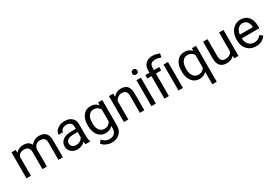

<svg xmlns="http://www.w3.org/2000/svg" viewBox="64 -1967 4851 3382"><g transform="rotate(-30 2489.5 -276.0)"><path d="M153.3 -528.3 155.8 -469.7Q213.9 -538.1 312.5 -538.1Q423.3 -538.1 463.4 -453.1Q489.7 -491.2 532 -514.6Q574.2 -538.1 631.8 -538.1Q805.7 -538.1 808.6 -354V0H718.3V-348.6Q718.3 -405.3 692.4 -433.3Q666.5 -461.4 605.5 -461.4Q555.2 -461.4 522 -431.4Q488.8 -401.4 483.4 -350.6V0H392.6V-346.2Q392.6 -461.4 279.8 -461.4Q190.9 -461.4 158.2 -385.7V0H67.9V-528.3Z M1271 0Q1263.2 -15.6 1258.3 -55.7Q1195.3 9.8 1107.9 9.8Q1029.8 9.8 979.7 -34.4Q929.7 -78.6 929.7 -146.5Q929.7 -229 992.4 -274.7Q1055.2 -320.3 1168.9 -320.3H1256.8V-361.8Q1256.8 -409.2 1228.5 -437.3Q1200.2 -465.3 1145 -465.3Q1096.7 -465.3 1064 -440.9Q1031.2 -416.5 1031.2 -381.8H940.4Q940.4 -421.4 968.5 -458.3Q996.6 -495.1 1044.7 -516.6Q1092.8 -538.1 1150.4 -538.1Q1241.7 -538.1 1293.5 -492.4Q1345.2 -446.8 1347.2 -366.7V-123.5Q1347.2 -50.8 1365.7 -7.8V0ZM1121.1 -68.8Q1163.6 -68.8 1201.7 -90.8Q1239.7 -112.8 1256.8 -147.9V-256.3H1186Q1020 -256.3 1020 -159.2Q1020 -116.7 1048.3 -92.8Q1076.7 -68.8 1121.1 -68.8Z M1467.3 -268.6Q1467.3 -392.1 1524.4 -465.1Q1581.5 -538.1 1675.8 -538.1Q1772.5 -538.1 1826.7 -469.7L1831.1 -528.3H1913.6V-12.7Q1913.6 89.8 1852.8 148.9Q1792 208 1689.5 208Q1632.3 208 1577.6 183.6Q1522.9 159.2 1494.1 116.7L1541 62.5Q1599.1 134.3 1683.1 134.3Q1749 134.3 1785.9 97.2Q1822.8 60.1 1822.8 -7.3V-52.7Q1768.6 9.8 1674.8 9.8Q1582 9.8 1524.7 -64.9Q1467.3 -139.6 1467.3 -268.6ZM1558.1 -258.3Q1558.1 -168.9 1594.7 -117.9Q1631.3 -66.9 1697.3 -66.9Q1782.7 -66.9 1822.8 -144.5V-385.7Q1781.2 -461.4 1698.2 -461.4Q1632.3 -461.4 1595.2 -410.2Q1558.1 -358.9 1558.1 -258.3Z M2135.3 -528.3 2138.2 -461.9Q2198.7 -538.1 2296.4 -538.1Q2463.9 -538.1 2465.3 -349.1V0H2375V-349.6Q2374.5 -406.7 2348.9 -434.1Q2323.2 -461.4 2269 -461.4Q2225.1 -461.4 2191.9 -438Q2158.7 -414.6 2140.1 -376.5V0H2049.8V-528.3Z M2699.7 0H2609.4V-528.3H2699.7ZM2602.1 -668.5Q2602.1 -690.4 2615.5 -705.6Q2628.9 -720.7 2655.3 -720.7Q2681.6 -720.7 2695.3 -705.6Q2709 -690.4 2709 -668.5Q2709 -646.5 2695.3 -631.8Q2681.6 -617.2 2655.3 -617.2Q2628.9 -617.2 2615.5 -631.8Q2602.1 -646.5 2602.1 -668.5Z M2874.5 0V-458.5H2791V-528.3H2874.5V-573.2Q2874.5 -661.6 2925 -710.9Q2975.6 -760.3 3067.9 -760.3Q3122.6 -760.3 3206.1 -730.5L3190.9 -654.3Q3129.9 -678.7 3074.7 -678.7Q3016.6 -678.7 2991 -652.6Q2965.3 -626.5 2965.3 -574.2V-528.3H3073.2V-458.5H2965.3V0ZM3251 0H3160.2V-528.3H3251Z M3376 -268.6Q3376 -393.1 3433.1 -465.6Q3490.2 -538.1 3586.4 -538.1Q3680.2 -538.1 3734.4 -475.1L3738.3 -528.3H3821.3V203.1H3731V-48.8Q3676.3 9.8 3585.4 9.8Q3489.7 9.8 3432.9 -64.7Q3376 -139.2 3376 -262.2ZM3466.3 -258.3Q3466.3 -167.5 3504.6 -115.7Q3543 -64 3607.9 -64Q3688.5 -64 3731 -135.3V-394Q3688 -463.9 3608.9 -463.9Q3543.5 -463.9 3504.9 -411.9Q3466.3 -359.9 3466.3 -258.3Z M4292.5 -52.2Q4239.7 9.8 4137.7 9.8Q4053.2 9.8 4009 -39.3Q3964.8 -88.4 3964.4 -184.6V-528.3H4054.7V-187Q4054.7 -66.9 4152.3 -66.9Q4255.9 -66.9 4290 -144V-528.3H4380.4V0H4294.4Z M4736.8 9.8Q4629.4 9.8 4562 -60.8Q4494.6 -131.3 4494.6 -249.5V-266.1Q4494.6 -344.7 4524.7 -406.5Q4554.7 -468.3 4608.6 -503.2Q4662.6 -538.1 4725.6 -538.1Q4828.6 -538.1 4885.7 -470.2Q4942.9 -402.3 4942.9 -275.9V-238.3H4585Q4586.9 -160.2 4630.6 -112.1Q4674.3 -64 4741.7 -64Q4789.6 -64 4822.8 -83.5Q4856 -103 4880.9 -135.3L4936 -92.3Q4869.6 9.8 4736.8 9.8ZM4725.6 -463.9Q4670.9 -463.9 4633.8 -424.1Q4596.7 -384.3 4587.9 -312.5H4852.5V-319.3Q4848.6 -388.2 4815.4 -426Q4782.2 -463.9 4725.6 -463.9Z"/></g></svg>

Font: Roboto-o
Style: o-Regular
Weight: 400
Designer: Google
Version: Version 2.134; 2016; ttfautohint (v1.6)